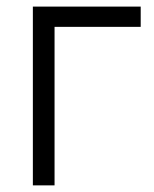

<svg xmlns="http://www.w3.org/2000/svg" viewBox="-20 -559 465 579"><path d="M404.3 -539.1V-478H144.5V0H79.1V-539.1Z"/></svg>

Font: Inter 18pt Light
Style: Regular
Weight: 300
Designer: Rasmus Andersson
Foundry: rsms
Version: Version 4.001;git-66647c0bb